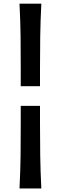

<svg xmlns="http://www.w3.org/2000/svg" viewBox="-20 -866 334 1057"><path d="M94.2 -391.6V-490.2Q94.2 -577.6 93.3 -663.8Q92.3 -750 87.4 -845.7H207.5Q202.6 -750 201.4 -663.8Q200.2 -577.6 200.2 -490.2V-391.6ZM87.4 171.4Q92.3 75.2 93.3 -11Q94.2 -97.2 94.2 -184.6V-283.2H200.2V-184.6Q200.2 -97.2 201.4 -11Q202.6 75.2 207.5 171.4Z"/></svg>

Font: Pinar-DS3-FD SemiBold
Style: Regular
Weight: 600
Designer: Amin Abedi
Version: Version 3.000